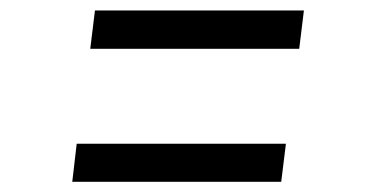

<svg xmlns="http://www.w3.org/2000/svg" viewBox="-20 -503 709 368"><path d="M162 -483H562.5L553.5 -409.5H153ZM127 -227.5H528L519 -154.5H118.5Z"/></svg>

Font: Merriweather 28pt Medium
Style: Italic
Weight: 500
Italic angle: -7.8°
Version: Version 2.101